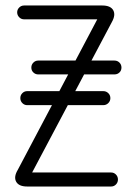

<svg xmlns="http://www.w3.org/2000/svg" viewBox="-20 -679 498 699"><path d="M384.5 -51Q394.9 -51 402.1 -43.6Q409.4 -36.2 409.4 -25.5Q409.4 -14.8 402.1 -7.4Q394.9 0 384.5 0H78.9Q48.6 0 38.9 -17.4Q29.2 -34.9 44.8 -60.8L334.1 -608.6H68Q57.2 -608.6 49.9 -616.2Q42.5 -623.8 42.5 -634.1Q42.5 -644.2 49.9 -651.6Q57.2 -659 68 -659H352.2Q382.5 -659 392.2 -641.8Q401.9 -624.5 387 -598.2L97 -51ZM119 -408.1Q108.9 -408.1 101.5 -415.2Q94.1 -422.2 94.1 -433Q94.1 -443.8 101.5 -451.1Q108.9 -458.5 119 -458.5H396.8Q407.5 -458.5 414.9 -451.1Q422.2 -443.8 422.2 -433Q422.2 -422.2 414.9 -415.2Q407.5 -408.1 396.8 -408.1ZM78.9 -296.2Q68.8 -296.2 61.4 -303.6Q54 -311 54 -321.8Q54 -332.5 61.4 -339.9Q68.8 -347.2 78.9 -347.2H356.2Q366.6 -347.2 374.2 -339.9Q381.8 -332.5 381.8 -321.8Q381.8 -311 374.2 -303.6Q366.6 -296.2 356.2 -296.2Z"/></svg>

Font: Libertine-Super Thin
Style: Regular
Weight: 100
Designer: Bastien Sozeau
Foundry: NBR — Bastien Sozeau
Version: Version 2.003;gftools[0.9.33]